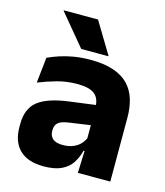

<svg xmlns="http://www.w3.org/2000/svg" viewBox="-106 -768 739 860"><g transform="rotate(15 263.5 -338.0)"><path d="M332.5 0 337 -123 333.5 -130.5V-284L332.5 -304Q332.5 -345 308.5 -364.5Q284.5 -384 228 -384Q178.5 -384 134 -371.5Q89.5 -359 50 -343L63 -461.5Q86.5 -472.5 115.8 -482.2Q145 -492 180.5 -498Q216 -504 256.5 -504Q321 -504 364.5 -489Q408 -474 434 -446.5Q460 -419 471.5 -380.8Q483 -342.5 483 -296.5V0ZM176 11.5Q102.5 11.5 64.5 -25.5Q26.5 -62.5 26.5 -131V-144.5Q26.5 -217 71.2 -251.8Q116 -286.5 213.5 -299L345.5 -316.5L354.5 -224.5L237.5 -207.5Q202 -203 187.5 -191Q173 -179 173 -155.5V-152Q173 -129.5 187.5 -116.2Q202 -103 234 -103Q262 -103 282.2 -111.5Q302.5 -120 315.5 -133.8Q328.5 -147.5 335 -164.5L356.5 -102.5H331.5Q323.5 -70.5 306.8 -44.5Q290 -18.5 258.5 -3.5Q227 11.5 176 11.5ZM242 -687 329.5 -542V-540H203.5L83 -685V-687Z"/></g></svg>

Font: Anek Gujarati
Style: Bold
Weight: 700
Version: Version 1.003